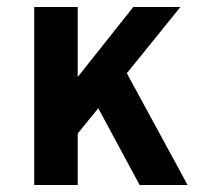

<svg xmlns="http://www.w3.org/2000/svg" viewBox="-20 -531 584 551"><path d="M78.2 0V-511H203V-310L362.6 -511H497.8L344 -320.8L518.4 0H380.8L262 -220.4L203 -147.8V0Z"/></svg>

Font: Overpass
Style: Regular
Weight: 400
Designer: Delve Withrington, Dave Bailey, Thomas Jockin
Foundry: Delve Fonts LLC
Version: Version 4.000